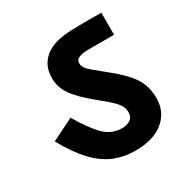

<svg xmlns="http://www.w3.org/2000/svg" viewBox="-140 -742 806 829"><g transform="rotate(-30 263.5 -327.0)"><path d="M495 -183Q495 -116 445 -74Q395 -32 302 -32Q248 -32 200 -51.5Q152 -71 108 -117Q64 -163 21 -241L131 -296Q175 -221 212.5 -183Q250 -145 303 -145Q326 -145 343 -156Q360 -167 360 -191Q360 -206 354 -219.5Q348 -233 329.5 -252Q311 -271 273 -301Q225 -340 197.5 -370Q170 -400 158.5 -426.5Q147 -453 147 -482Q147 -520 161 -546Q175 -572 201 -590Q217 -600 236.5 -607Q256 -614 286.5 -618Q317 -622 366 -622H473V-512H359Q333 -512 319.5 -510.5Q306 -509 295 -503Q281 -497 281 -479Q281 -468 288.5 -456.5Q296 -445 316.5 -428Q337 -411 374 -381Q437 -331 466 -287.5Q495 -244 495 -183Z"/></g></svg>

Font: Noto Sans Devanagari UI
Style: Bold
Weight: 700
Designer: Jelle Bosma - Monotype Design Team
Foundry: Monotype Imaging Inc.
Version: Version 2.004; ttfautohint (v1.8.4.7-5d5b)